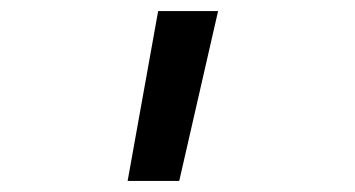

<svg xmlns="http://www.w3.org/2000/svg" viewBox="-20 -166 640 346"><path d="M210 160 265 -146H373L303 160Z"/></svg>

Font: JetBrainsMono NFM
Style: Regular
Weight: 400
Monospace: yes
Designer: Philipp Nurullin, Konstantin Bulenkov
Foundry: JetBrains
Version: Version 2.304; ttfautohint (v1.8.4.7-5d5b);Nerd Fonts 3.3.0